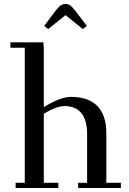

<svg xmlns="http://www.w3.org/2000/svg" viewBox="-20 -941 645 961"><path d="M32.2 -702.1V-729H196.8L199.2 -702.1V-404.8Q283.2 -456.1 335 -456.1Q422.4 -456.1 467.3 -410.2Q512.2 -364.3 512.2 -274.9V-25.9H585V0H371.1V-25.9H416V-270Q416 -340.3 386.7 -375.2Q357.4 -410.2 303.2 -410.2Q264.6 -410.2 199.2 -372.1V-25.9H272V0H58.1V-25.9H104V-702.1ZM201.2 -811 257.8 -887.2Q272.9 -906.2 283.4 -913.6Q293.9 -920.9 308.1 -920.9Q322.3 -920.9 331.8 -913.8Q341.3 -906.7 356.9 -887.2L415 -811L394 -795.9L308.1 -865.2L221.2 -795.9Z"/></svg>

Font: Dehuti
Style: Bold
Weight: 700
Version: Version 1.2